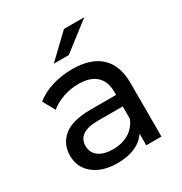

<svg xmlns="http://www.w3.org/2000/svg" viewBox="-173 -864 944 997"><g transform="rotate(-30 299.0 -365.5)"><path d="M511 -320V0H420V-70Q396 -33 351.5 -13.5Q307 6 246 6Q157 6 103.5 -37Q50 -80 50 -150Q50 -220 101 -262.5Q152 -305 263 -305H415V-324Q415 -386 379 -419Q343 -452 273 -452Q226 -452 181 -436.5Q136 -421 105 -395L65 -467Q106 -500 163 -517.5Q220 -535 284 -535Q394 -535 452.5 -481Q511 -427 511 -320ZM415 -162V-236H267Q145 -236 145 -154Q145 -114 176 -91Q207 -68 262 -68Q317 -68 357 -92.5Q397 -117 415 -162ZM352 -737H474L306 -607H216Z"/></g></svg>

Font: APTA Sans Medium
Style: Bold
Weight: 500
Version: Version 7.200